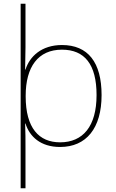

<svg xmlns="http://www.w3.org/2000/svg" viewBox="-20 -831 623 1032"><path d="M526 -320C526 -496 453 -589 313 -589C203 -589 139 -527 117 -457H115C116 -490 117 -544 117 -576V-811H91V181H117V-36C117 -78 117 -122 115 -167H117C139 -97 198 -41 303 -41C444 -41 526 -142 526 -320ZM499 -320C499 -152 426 -66 303 -66C189 -66 118 -143 118 -313V-316C118 -472 185 -564 313 -564C435 -564 499 -485 499 -320Z"/></svg>

Font: Noto Sans Tamil UI Thin
Style: Regular
Weight: 100
Designer: Jelle Bosma - Monotype Design Team
Foundry: Monotype Imaging Inc.
Version: Version 2.004